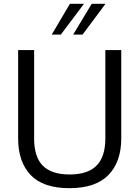

<svg xmlns="http://www.w3.org/2000/svg" viewBox="-20 -988 742 1019"><path d="M76.2 0ZM76.2 -254.4V-722.2H161.1V-252.9Q161.1 -154.8 207.5 -108.4Q253.9 -62 349.6 -62Q445.3 -62 492.2 -108.9Q539.1 -155.8 539.1 -253.4V-722.2H623.5V-253.4Q623.5 -128.9 555.4 -59.1Q487.3 10.7 348.1 10.7Q209 10.7 142.6 -59.1Q76.2 -128.9 76.2 -254.4ZM368.2 -804.2 466.8 -967.8H540L418 -804.2ZM254.4 -804.2 351.1 -967.8H425.8L302.7 -804.2Z"/></svg>

Font: Oxygen
Style: Normal
Weight: 400
Designer: Vernon Adams
Foundry: Vernon Adams
Version: Version Release 0.2.2 webfont; ttfautohint (v0.8.52-bc40) -l